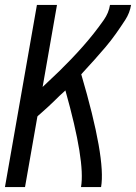

<svg xmlns="http://www.w3.org/2000/svg" viewBox="-24 -755 549 775"><path d="M-4 0 125 -735H206L148 -404L166 -421Q191 -444 215.5 -468Q240 -492 263.5 -516.5Q287 -541 310 -567Q333 -593 354 -619.5Q375 -646 395 -674.5Q415 -703 420 -735H505Q500 -703 481.5 -674.5Q463 -646 443.5 -618.5Q424 -591 402 -565Q380 -539 357.5 -514Q335 -489 312 -464L304 -455Q404 -115 384 0H303Q321 -102 240 -390Q228 -379 216 -368Q192 -344 167 -321Q153 -308 138 -295L131 -289L127 -285L77 0Z"/></svg>

Font: Iosevka SS08
Style: Italic
Weight: 400
Italic angle: -10°
Monospace: yes
Designer: Belleve Invis
Foundry: Belleve Invis
Version: 2.1.0; ttfautohint (v1.8.2)